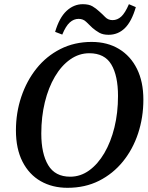

<svg xmlns="http://www.w3.org/2000/svg" viewBox="-20 -880 704 916"><path d="M302 16Q230 16 174.5 -15.5Q119 -47 87.5 -108.5Q56 -170 56 -258Q56 -342 81.5 -418Q107 -494 154 -553Q201 -612 268 -646Q335 -680 417 -680Q492 -680 547.5 -646.5Q603 -613 633.5 -551.5Q664 -490 664 -405Q664 -320 639 -244Q614 -168 566.5 -109.5Q519 -51 452.5 -17.5Q386 16 302 16ZM315 -37Q364 -37 405.5 -67Q447 -97 478 -150Q509 -203 526 -272.5Q543 -342 543 -422Q543 -519 511 -572.5Q479 -626 406 -626Q357 -626 315 -596.5Q273 -567 242 -514.5Q211 -462 194 -392.5Q177 -323 177 -243Q177 -147 210 -92Q243 -37 315 -37ZM243 -728Q263 -796 297.5 -828Q332 -860 375 -860Q404 -860 421 -850Q438 -840 453 -826Q468 -813 482 -798.5Q496 -784 517 -784Q540 -784 558.5 -801Q577 -818 595 -860L628 -846Q608 -777 575.5 -745.5Q543 -714 498 -714Q471 -714 453.5 -724Q436 -734 421 -747Q406 -761 391.5 -775.5Q377 -790 355 -790Q332 -790 313 -773Q294 -756 277 -715Z"/></svg>

Font: Source Serif Pro SemiBold
Style: Italic
Weight: 600
Italic angle: -12°
Designer: Frank Grießhammer
Foundry: Adobe Systems Incorporated
Version: Version 3.001;hotconv 1.0.111;makeotfexe 2.5.65597